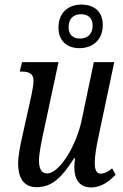

<svg xmlns="http://www.w3.org/2000/svg" viewBox="-20 -807 535 837"><path d="M326 -597C382 -597 428 -631 428 -698C428 -759 388 -787 335 -787C280 -787 235 -754 235 -687C235 -626 275 -597 326 -597ZM329 -639C301 -639 279 -653 279 -688C279 -729 303 -745 334 -745C361 -745 384 -730 384 -696C384 -655 358 -639 329 -639ZM377 10C425 10 459 -20 484 -45L469 -73C450 -58 435 -50 418 -50C402 -50 393 -66 393 -96C393 -126 400 -166 407 -200L478 -536H389L336 -283C313 -173 240 -51 185 -51C158 -51 150 -77 150 -107C150 -140 162 -196 171 -237L235 -536H76L66 -495H74C110 -495 126 -483 126 -456C126 -436 121 -411 116 -387L77 -212C69 -176 59 -129 59 -94C59 -38 79 9 140 9C212 9 254 -41 303 -117H307C305 -98 304 -86 304 -77C304 -30 323 10 377 10Z"/></svg>

Font: Noto Serif ExtraCondensed
Style: Italic
Weight: 400
Width: 2
Italic angle: -12°
Designer: Monotype Design Team
Foundry: Monotype Imaging Inc.
Version: Version 2.014